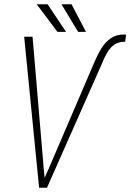

<svg xmlns="http://www.w3.org/2000/svg" viewBox="-20 -884 614 904"><path d="M209.5 -90.3 426.3 -595.7Q439.5 -627 457 -655.8Q474.6 -684.6 500.5 -703.1Q526.4 -721.7 564 -721.7L573.7 -720.7L569.3 -687L564.9 -687.5Q534.7 -687 515.1 -671.6Q495.6 -656.2 482.4 -632.3Q469.2 -608.4 459.5 -583.5L201.2 0H169.4ZM133.3 -710.9 186 -88.9 194.8 0H164.1L93.8 -710.9ZM291 -733.9H250.5L152.8 -863.8H204.1ZM384.8 -733.9H347.7L269.5 -863.8H316.9Z"/></svg>

Font: Roboto Condensed ExtraLight
Style: Italic
Weight: 250
Italic angle: -12°
Designer: Christian Robertson
Foundry: Google
Version: Version 3.008; 2023